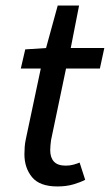

<svg xmlns="http://www.w3.org/2000/svg" viewBox="-20 -662 396 692"><path d="M187 10Q123 10 95.5 -23.5Q68 -57 68 -106Q68 -119 69 -132.5Q70 -146 73 -160L127 -415H55L71 -484L146 -489L188 -642H265L235 -489H356L340 -415H218L164 -157Q163 -148 162 -139.5Q161 -131 161 -121Q161 -94 174.5 -79.5Q188 -65 217 -65Q232 -65 244.5 -68.5Q257 -72 267 -76L287 -14Q270 -5 244.5 2.5Q219 10 187 10Z"/></svg>

Font: Source Sans 3 ExtraLight Medium
Style: Italic
Weight: 500
Italic angle: -11°
Version: Version 3.052;hotconv 1.1.0;makeotfexe 2.6.0